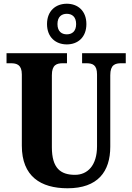

<svg xmlns="http://www.w3.org/2000/svg" viewBox="-20 -999 708 1029"><path d="M338 -761C397 -761 443 -799 443 -870C443 -941 397 -979 338 -979C279 -979 232 -941 232 -870C232 -799 279 -761 338 -761ZM338 -815C311 -815 288 -830 288 -870C288 -910 311 -925 338 -925C365 -925 388 -910 388 -870C388 -830 365 -815 338 -815ZM342 10C504 10 571 -79 571 -213V-596C571 -652 597 -660 630 -660H654V-714H420V-660H442C476 -660 500 -652 500 -600V-215C500 -112 449 -62 382 -62C304 -62 258 -98 258 -210V-596C258 -652 284 -660 317 -660H339V-714H15V-660H38C70 -660 97 -652 97 -600V-218C97 -54 198 10 342 10Z"/></svg>

Font: Noto Serif Khmer Condensed ExtraBold
Style: Regular
Weight: 800
Width: 3
Designer: Danh Hong and the Monotype Design Team
Foundry: Monotype Imaging Inc.
Version: Version 2.004